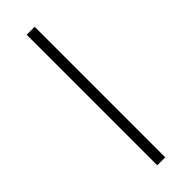

<svg xmlns="http://www.w3.org/2000/svg" viewBox="-313 -888 998 998"><g transform="rotate(-45 186.0 -389.0)"><path d="M215 -869V91H156.5V-869Z"/></g></svg>

Font: Merriweather 120pt
Style: Bold
Weight: 700
Designer: Eben Sorkin
Foundry: Eben Sorkin
Version: Version 2.100